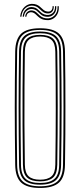

<svg xmlns="http://www.w3.org/2000/svg" viewBox="-20 -949 407 975"><path d="M183.5 5.5Q116.8 5.5 87.5 -21.9Q58.2 -49.2 57.2 -112Q56.2 -195.8 55.6 -266.5Q55 -337.2 55 -403.1Q55 -469 55.6 -537.9Q56.2 -606.8 57.2 -687.2Q58.2 -750.5 87.5 -778Q116.8 -805.5 183.5 -805.5Q249.8 -805.5 279.4 -778.2Q309 -751 310 -687.2Q311.2 -610.2 311.8 -541.8Q312.2 -473.2 312.2 -406.2Q312.2 -339.2 311.8 -267.4Q311.2 -195.5 310 -112Q309 -48.2 279.1 -21.4Q249.2 5.5 183.5 5.5ZM183.5 -3Q244 -3 271.6 -27.9Q299.2 -52.8 300 -112Q301.2 -193.2 301.9 -263.6Q302.5 -334 302.5 -400.5Q302.5 -467 302 -536.9Q301.5 -606.8 300 -687Q299.2 -746.5 271.9 -771.8Q244.5 -797 183.5 -797Q122 -797 95 -771.5Q68 -746 67 -687Q66 -611.5 65.4 -544.8Q64.8 -478 64.8 -411.9Q64.8 -345.8 65.2 -272.8Q65.8 -199.8 67 -112Q67.8 -53 95.5 -28Q123.2 -3 183.5 -3ZM183.5 -11.2Q127.5 -11.2 102.6 -34.8Q77.8 -58.2 76.8 -112Q75.8 -195.8 75.1 -266.5Q74.5 -337.2 74.5 -403.1Q74.5 -469 75.1 -537.9Q75.8 -606.8 76.8 -687Q77.8 -741.5 102.5 -765.1Q127.2 -788.8 183.5 -788.8Q239 -788.8 264.2 -765.4Q289.5 -742 290.2 -687Q291.5 -610.8 292.1 -542.4Q292.8 -474 292.8 -406.8Q292.8 -339.5 292.2 -267.5Q291.8 -195.5 290.2 -112.2Q289.5 -57.2 264 -34.2Q238.5 -11.2 183.5 -11.2ZM183.5 -19.8Q232.5 -19.8 256.2 -40.5Q280 -61.2 280.5 -112.2Q281.8 -193 282.2 -263.5Q282.8 -334 282.9 -400.9Q283 -467.8 282.4 -537.5Q281.8 -607.2 280.5 -687Q279.8 -737.8 256.8 -759Q233.8 -780.2 183.5 -780.2Q132.5 -780.2 110 -758.6Q87.5 -737 86.5 -687Q85.5 -610.2 84.9 -541.8Q84.2 -473.2 84.2 -406.4Q84.2 -339.5 84.9 -267.6Q85.5 -195.8 86.5 -112.2Q87.2 -62.2 110.2 -41Q133.2 -19.8 183.5 -19.8ZM183.5 -28Q139.8 -28 118.4 -46.8Q97 -65.5 96.5 -112.5Q95 -219.2 94.5 -313.6Q94 -408 94.5 -499Q95 -590 96.5 -686.8Q97 -734 118.4 -753Q139.8 -772 183.5 -772Q228 -772 249 -752.9Q270 -733.8 270.8 -686.8Q271.8 -619.5 272.4 -552Q273 -484.5 273.1 -414.8Q273.2 -345 272.6 -270Q272 -195 270.8 -112.2Q270 -64.5 248.1 -46.2Q226.2 -28 183.5 -28ZM183.5 -36.5Q222 -36.5 241.2 -53.4Q260.5 -70.2 261 -113.5Q262 -188.2 262.6 -257.2Q263.2 -326.2 263.2 -394.5Q263.2 -462.8 262.8 -534.4Q262.2 -606 261 -685.8Q260.5 -729.8 241.1 -746.6Q221.8 -763.5 183.5 -763.5Q145.2 -763.5 126 -746.5Q106.8 -729.5 106.2 -686Q105 -597.8 104.4 -507.9Q103.8 -418 104.1 -320.9Q104.5 -223.8 106.2 -113.2Q106.8 -70.8 125.8 -53.6Q144.8 -36.5 183.5 -36.5ZM82.5 -864.5Q85.5 -897.2 106.2 -915.2Q127 -933.2 153.8 -928.5Q166.2 -926.5 174.6 -921Q183 -915.5 189.5 -908.9Q196 -902.2 203 -897Q210 -891.8 219.8 -890.5Q233.5 -888.5 240.6 -896.2Q247.8 -904 246.8 -917.5H253Q254 -899.8 244.6 -889.4Q235.2 -879 218 -881Q207.2 -882.2 199.8 -887.5Q192.2 -892.8 185.8 -899.2Q179.2 -905.8 171.6 -911.5Q164 -917.2 152.5 -919.5Q129.2 -924.2 110.4 -909Q91.5 -893.8 88.8 -864.5ZM95.2 -864.5Q97.2 -889.8 113.5 -903.2Q129.8 -916.8 150.2 -912Q161 -909.8 168.2 -904.1Q175.5 -898.5 181.9 -891.9Q188.2 -885.2 196.1 -880Q204 -874.8 216 -873.2Q235 -871.2 247.8 -882.9Q260.5 -894.5 259.5 -917.5H265.8Q267.5 -890.8 252.8 -876Q238 -861.2 214.2 -864Q201.8 -865.5 193.6 -870.9Q185.5 -876.2 179.2 -882.9Q173 -889.5 166 -895Q159 -900.5 148.5 -902.8Q130.8 -906 117.1 -895.4Q103.5 -884.8 101.5 -864.5ZM107.8 -864.5Q109.2 -880.8 120.5 -889.6Q131.8 -898.5 147 -895.2Q156.5 -893 163.1 -887.6Q169.8 -882.2 176.1 -875.6Q182.5 -869 190.8 -863.6Q199 -858.2 212 -856.2Q239 -852.5 256.4 -870Q273.8 -887.5 272.2 -917.5H278.5Q280.8 -883 260.8 -862.9Q240.8 -842.8 209.8 -847.5Q196.5 -849.2 187.6 -854.5Q178.8 -859.8 172.1 -866.1Q165.5 -872.5 159.4 -878Q153.2 -883.5 145.5 -885.8Q134.5 -889 124.8 -883.4Q115 -877.8 114.2 -864.5Z"/></svg>

Font: Big Shoulders Inline Text Thin ExtraLight
Style: Regular
Weight: 250
Version: Version 2.002